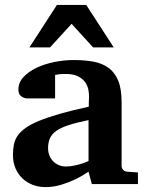

<svg xmlns="http://www.w3.org/2000/svg" viewBox="-20 -742 593 774"><path d="M350.1 0 336.9 -49.8Q311 -32.2 282.7 -18.6Q257.8 -6.8 227.1 2.7Q196.3 12.2 163.1 12.2Q135.7 12.2 112.1 3.2Q88.4 -5.9 70.6 -22.7Q52.7 -39.6 42.5 -63.5Q32.2 -87.4 32.2 -117.2Q32.2 -139.6 35.9 -158.7Q39.6 -177.7 50.5 -194.1Q61.5 -210.4 82 -225.3Q102.5 -240.2 136.5 -254.4Q170.4 -268.6 219.7 -282.7Q269 -296.9 337.9 -312V-324.2Q337.9 -331.5 338.4 -337.4Q338.4 -344.2 338.9 -351.1Q339.4 -365.2 335.9 -381.6Q332.5 -397.9 322.3 -411.9Q312 -425.8 293.5 -434.8Q274.9 -443.8 245.1 -443.8Q234.9 -443.8 226.8 -443.4Q218.8 -442.9 213.4 -441.9Q207 -440.9 202.1 -439.9V-345.2H99.1Q86.4 -344.2 76.7 -347.7Q68.4 -350.6 61.3 -357.9Q54.2 -365.2 54.2 -380.9Q54.2 -408.7 74 -430.7Q93.8 -452.6 125.7 -468Q157.7 -483.4 197.5 -491.7Q237.3 -500 276.9 -500Q319.8 -500 355.5 -493.7Q391.1 -487.3 416.7 -469Q442.4 -450.7 456.3 -417.5Q470.2 -384.3 470.2 -330.1V-73.2Q470.2 -64 476.6 -57.4Q482.9 -50.8 492.2 -49.8L536.1 -46.9V0ZM336.9 -257.8Q288.6 -248 257.1 -237.8Q225.6 -227.5 207 -214.4Q188.5 -201.2 181.2 -184.3Q173.8 -167.5 173.8 -145Q173.8 -129.4 179 -116Q184.1 -102.5 193.6 -92.5Q203.1 -82.5 216.3 -76.7Q229.5 -70.8 245.1 -70.8Q261.2 -70.8 277.6 -74.2Q293.9 -77.6 307.1 -81.5Q322.8 -86.4 336.9 -92.8ZM355.5 -550.8 268.6 -646 181.6 -550.8H98.6L209.5 -722.2H327.6L438.5 -550.8Z"/></svg>

Font: Charis SIL Viet
Style: Bold
Weight: 700
Foundry: SIL International
Version: Version 5.000